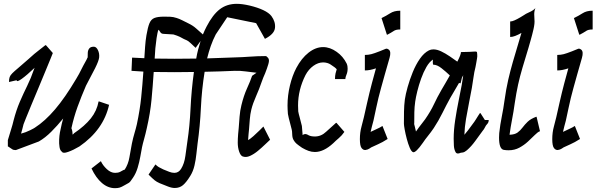

<svg xmlns="http://www.w3.org/2000/svg" viewBox="-20 -774 3116 1003"><path d="M498 -244 548 -227H550Q521 -96 395 -9Q363 10 336 19.5Q309 29 304 19Q294 13 291 -5.5Q288 -24 289 -45Q290 -66 293 -82Q296 -98 297 -101Q300 -115 303 -128.5Q306 -142 310 -155Q280 -118 248 -86Q216 -54 183 -35L63 10Q50 10 44.5 6Q39 2 22 -9H21V-42Q30 -73 38 -98Q46 -123 51 -145Q65 -199 83.5 -242Q102 -285 122 -325.5Q142 -366 158 -413Q159 -416 161 -420Q120 -381 93.5 -362Q67 -343 67 -355L29 -346H27Q27 -362 30.5 -371.5Q34 -381 44.5 -391.5Q55 -402 76 -419.5Q97 -437 133 -469L134 -470Q160 -494 182 -510.5Q204 -527 217 -538H220L256 -497Q256 -496 245 -469.5Q234 -443 217 -401.5Q200 -360 180.5 -313.5Q161 -267 143.5 -225Q126 -183 115 -155.5Q104 -128 103 -125Q100 -112 96.5 -99.5Q93 -87 90 -76Q114 -82 137 -93.5Q160 -105 162 -107Q215 -141 267.5 -202.5Q320 -264 378 -362Q386 -376 393 -388Q405 -412 415 -431Q425 -450 432 -462Q434 -467 437 -473H438Q438 -485 438.5 -498Q439 -511 446 -520.5Q453 -530 470 -530Q483 -530 491.5 -512.5Q500 -495 498 -474Q496 -456 477 -418Q458 -380 429 -326Q404 -268 385 -215.5Q366 -163 353 -104Q359 -91 359 -71Q366 -74 366 -78H367Q423 -116 454.5 -155.5Q486 -195 495 -244Z M1356 -113 1391 -44Q1382 -36 1365 -19.5Q1348 -3 1327.5 14Q1307 31 1286 40.5Q1265 50 1247 43Q1236 38 1229 17Q1222 -4 1222 -29Q1222 -48 1224 -73.5Q1226 -99 1227 -105Q1229 -133 1231.5 -164.5Q1234 -196 1241 -224Q1253 -274 1270.5 -312.5Q1288 -351 1297 -378L1320 -394Q1291 -397 1262.5 -401Q1234 -405 1206 -404Q1167 -402 1127.5 -401Q1088 -400 1049 -399Q1034 -307 1029.5 -211Q1025 -115 1012 -23Q1009 -1 1006 29.5Q1003 60 996 90.5Q989 121 974 145Q953 179 935.5 193.5Q918 208 893 208Q877 208 858 200.5Q839 193 814 183Q798 176 787.5 167.5Q777 159 756 138L792 85Q801 94 809.5 99Q818 104 833 111Q850 118 864 123.5Q878 129 891 129Q913 129 926 108Q943 81 948.5 40Q954 -1 959 -36Q971 -114 975.5 -209Q980 -304 993 -398Q941 -397 893 -397Q834 -397 783 -398Q778 -322 771.5 -253Q765 -184 747 -105Q740 -73 733 -48.5Q726 -24 722 -5Q718 15 713 44Q708 73 699 102.5Q690 132 675 154Q666 167 662 172.5Q658 178 652.5 181.5Q647 185 632 193Q615 203 605 206Q595 209 581 209Q544 209 512.5 182Q481 155 458 106L507 68Q517 90 538 109.5Q559 129 581 129Q597 129 607 124Q615 119 623.5 115Q632 111 631 113Q650 84 656 48Q662 12 669 -24Q675 -53 682.5 -78Q690 -103 695 -125Q711 -201 717.5 -264.5Q724 -328 729 -400Q697 -402 667 -404L670 -473Q701 -471 734 -470Q736 -500 738 -530Q740 -560 745 -590Q752 -631 760.5 -652Q769 -673 786.5 -680Q804 -687 836 -687Q852 -687 868.5 -686.5Q885 -686 903 -680Q916 -676 932 -668Q948 -660 964 -652Q987 -641 1004 -626Q1021 -611 1040 -594Q1049 -616 1059 -635Q1091 -697 1128 -725.5Q1165 -754 1217 -754Q1245 -754 1284 -745Q1326 -735 1355.5 -721Q1385 -707 1398 -690Q1420 -660 1416.5 -628Q1413 -596 1364 -571L1318 -653L1167 -684L1107 -594Q1092 -565 1081 -533.5Q1070 -502 1062 -469Q1098 -470 1133.5 -471.5Q1169 -473 1204 -474Q1245 -475 1285.5 -478Q1326 -481 1366 -481Q1371 -481 1373 -479Q1375 -477 1380 -472Q1389 -463 1382 -439.5Q1375 -416 1365 -391H1366H1365Q1360 -380 1355.5 -369Q1351 -358 1348 -349Q1334 -308 1317.5 -271Q1301 -234 1293 -202Q1287 -177 1285 -151Q1283 -125 1281 -99Q1280 -91 1278.5 -74Q1277 -57 1276 -42Q1287 -48 1304 -63Q1321 -78 1336 -93Q1351 -108 1356 -113ZM798 -575Q794 -548 791.5 -521.5Q789 -495 788 -468Q838 -467 893 -467Q921 -467 949 -467.5Q977 -468 1005 -468Q1009 -492 1015 -515Q1021 -538 1028 -560L1002 -524Q983 -542 976 -548.5Q969 -555 963.5 -559Q958 -563 941 -570Q933 -575 919.5 -581.5Q906 -588 886 -594L836 -597Q824 -597 818.5 -604.5Q813 -612 810.5 -616.5Q808 -621 805.5 -613Q803 -605 798 -575Z M1738 -132 1779 -85Q1766 -66 1750 -52.5Q1734 -39 1721 -26Q1671 20 1625 20Q1608 20 1591.5 14Q1575 8 1558 -2Q1539 -15 1529.5 -23Q1520 -31 1514 -42Q1507 -53 1506.5 -72Q1506 -91 1504 -97Q1500 -115 1494 -136Q1488 -157 1484 -179Q1483 -193 1482.5 -203Q1482 -213 1482 -223Q1482 -275 1494.5 -327Q1507 -379 1528 -419Q1555 -470 1592 -499Q1629 -528 1668 -528Q1704 -528 1739 -503Q1772 -480 1791 -442Q1794 -435 1795 -428.5Q1796 -422 1796 -416Q1796 -398 1790 -384Q1784 -370 1784 -361H1730Q1730 -378 1733 -391Q1736 -404 1739 -412Q1735 -417 1728 -422.5Q1721 -428 1707 -437Q1700 -442 1689.5 -445Q1679 -448 1668 -448Q1642 -448 1617 -430Q1592 -412 1576 -382Q1537 -305 1537 -223Q1537 -216 1537.5 -208Q1538 -200 1538 -192Q1540 -180 1545.5 -161Q1551 -142 1557 -116L1561 -68Q1564 -72 1572 -73.5Q1580 -75 1593 -67Q1605 -61 1625 -61Q1658 -61 1684 -86Q1707 -107 1719 -117.5Q1731 -128 1735 -132Z M2071 -718V-620H2069Q2048 -620 2036.5 -612Q2025 -604 2004 -593H2001L1973 -680H1974Q1997 -691 2018 -704.5Q2039 -718 2069 -718ZM2012 -514Q2024 -503 2015 -471.5Q2006 -440 1990 -384Q1978 -342 1970.5 -314Q1963 -286 1957 -262.5Q1951 -239 1945.5 -211.5Q1940 -184 1931 -144Q1927 -129 1923 -114Q1919 -99 1916 -85Q1934 -94 1950 -101Q1966 -108 1978 -116L2005 -48Q1977 -30 1955 -20.5Q1933 -11 1919 -4Q1919 -4 1910 2Q1901 8 1889.5 9.5Q1878 11 1869 -0.5Q1860 -12 1860 -47Q1860 -82 1868.5 -113Q1877 -144 1881 -162Q1891 -206 1897.5 -235.5Q1904 -265 1910 -289Q1916 -313 1923 -340Q1930 -367 1941 -406Q1942 -409 1942.5 -411.5Q1943 -414 1944 -417Q1912 -406 1886 -406V-487Q1904 -487 1919.5 -491Q1935 -495 1963 -506Q1988 -516 1995 -519Q2002 -522 2012 -514Z M2511 -147Q2511 -147 2511 -147ZM2144 -128H2143Q2145 -122 2147.5 -110.5Q2150 -99 2153 -87Q2169 -110 2181.5 -125.5Q2194 -141 2201 -151Q2230 -193 2247 -229.5Q2264 -266 2286 -304Q2295 -319 2306.5 -339Q2318 -359 2330 -380Q2309 -400 2286 -418Q2263 -436 2244 -436Q2241 -436 2241 -448.5Q2241 -461 2242 -463Q2223 -451 2207.5 -424Q2192 -397 2180 -363.5Q2168 -330 2160 -297.5Q2152 -265 2149 -243Q2145 -215 2144.5 -187.5Q2144 -160 2144 -128ZM2510 -148Q2510 -148 2510 -148ZM2511 -148Q2511 -148 2511 -148ZM2511 -148Q2511 -148 2511 -148ZM2511 -148Q2511 -148 2511 -148ZM2511 -148V-147Q2511 -148 2511 -148ZM2155 -55H2156ZM2490 -183 2513 -147H2533Q2533 -134 2525 -126Q2518 -119 2513.5 -109Q2509 -99 2501 -90Q2482 -64 2462 -36.5Q2442 -9 2419 11Q2407 21 2398 22.5Q2389 24 2387 24Q2366 34 2359 19Q2352 5 2351 -14Q2350 -33 2350 -49Q2350 -95 2358 -147.5Q2366 -200 2376 -248.5Q2386 -297 2392 -330Q2394 -343 2396 -355.5Q2398 -368 2400 -381Q2397 -374 2393 -368L2386 -339H2383Q2381 -340 2378 -341Q2365 -318 2353 -298Q2341 -278 2333 -264Q2311 -224 2291 -183.5Q2271 -143 2246 -105Q2231 -83 2216 -64.5Q2201 -46 2189 -28Q2152 25 2138 21Q2129 18 2120.5 -2Q2112 -22 2105 -48.5Q2098 -75 2094 -97.5Q2090 -120 2090 -128Q2090 -159 2090.5 -191.5Q2091 -224 2095 -255Q2099 -282 2109.5 -319.5Q2120 -357 2136 -396.5Q2152 -436 2173.5 -467Q2195 -498 2221 -511Q2231 -516 2244 -516Q2263 -516 2285 -505.5Q2307 -495 2329 -480Q2351 -465 2369 -452Q2378 -469 2383 -482Q2388 -495 2388 -502H2390Q2441 -503 2456.5 -504.5Q2472 -506 2472 -500Q2472 -499 2473 -489.5Q2474 -480 2472 -469Q2470 -458 2468 -445.5Q2466 -433 2464 -424Q2457 -397 2453.5 -370Q2450 -343 2445 -315Q2439 -281 2430.5 -239Q2422 -197 2414.5 -153Q2407 -109 2406 -70Q2415 -80 2425.5 -94Q2436 -108 2458 -138Q2459 -139 2465.5 -149.5Q2472 -160 2479 -171Q2486 -182 2487 -183Z M2783 -164 2801 -88H2799Q2789 -84 2773.5 -68.5Q2758 -53 2738 -34.5Q2718 -16 2693 -2.5Q2668 11 2637 11Q2630 11 2624.5 10.5Q2619 10 2612 9Q2587 5 2587 -55Q2587 -61 2587.5 -68Q2588 -75 2588 -79Q2593 -124 2601.5 -166Q2610 -208 2615 -246Q2624 -310 2635 -357.5Q2646 -405 2659 -450Q2672 -495 2688 -548Q2698 -581 2704 -602Q2667 -581 2647 -581H2645V-662H2647Q2662 -662 2699 -684Q2710 -690 2717 -695Q2724 -700 2728 -702Q2760 -716 2770 -725Q2780 -734 2778.5 -734Q2777 -734 2773 -719.5Q2769 -705 2772 -671Q2774 -652 2767 -621.5Q2760 -591 2752 -563.5Q2744 -536 2741 -525Q2723 -466 2709.5 -420.5Q2696 -375 2686.5 -332Q2677 -289 2669 -235Q2663 -191 2655 -150Q2647 -109 2642 -71V-70Q2669 -71 2683.5 -81.5Q2698 -92 2709.5 -107.5Q2721 -123 2736.5 -138Q2752 -153 2781 -164ZM2642 -36V-28Q2642 -32 2642 -36Z M3076 -718V-620H3074Q3053 -620 3041.5 -612Q3030 -604 3009 -593H3006L2978 -680H2979Q3002 -691 3023 -704.5Q3044 -718 3074 -718ZM3017 -514Q3029 -503 3020 -471.5Q3011 -440 2995 -384Q2983 -342 2975.5 -314Q2968 -286 2962 -262.5Q2956 -239 2950.5 -211.5Q2945 -184 2936 -144Q2932 -129 2928 -114Q2924 -99 2921 -85Q2939 -94 2955 -101Q2971 -108 2983 -116L3010 -48Q2982 -30 2960 -20.5Q2938 -11 2924 -4Q2924 -4 2915 2Q2906 8 2894.5 9.5Q2883 11 2874 -0.5Q2865 -12 2865 -47Q2865 -82 2873.5 -113Q2882 -144 2886 -162Q2896 -206 2902.5 -235.5Q2909 -265 2915 -289Q2921 -313 2928 -340Q2935 -367 2946 -406Q2947 -409 2947.5 -411.5Q2948 -414 2949 -417Q2917 -406 2891 -406V-487Q2909 -487 2924.5 -491Q2940 -495 2968 -506Q2993 -516 3000 -519Q3007 -522 3017 -514Z"/></svg>

Font: Syne
Style: Italic
Weight: 400
Italic angle: -9°
Designer: Lucas Descroix
Foundry: Bonjour Monde
Version: Version 2.000; ttfautohint (v1.8.3)